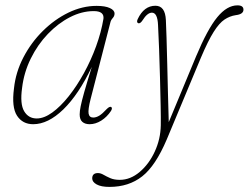

<svg xmlns="http://www.w3.org/2000/svg" viewBox="-20 -468 952 735"><path d="M327 -89.5Q316.5 -48 319.2 -33Q322 -18 337 -18Q348 -18 360 -25.2Q372 -32.5 388.5 -50.5Q399.5 -61.5 405.5 -58.5Q411.5 -54.5 405 -43.5Q389.5 -20 367.5 -6.2Q345.5 7.5 323 7.5Q305.5 7.5 295.2 -1.5Q285 -10.5 285 -30Q285 -42.5 288.8 -61.2Q292.5 -80 302.5 -115.5Q312.5 -151 331.5 -212Q281 -106 222.5 -49.2Q164 7.5 107 7.5Q66.5 7.5 45.2 -25Q24 -57.5 33.5 -129.5Q40 -191.5 69.5 -248.2Q99 -305 144 -349.5Q189 -394 242.2 -419.8Q295.5 -445.5 350 -445.5Q382.5 -445.5 400.5 -437.2Q418.5 -429 418.5 -416Q418.5 -406.5 411.5 -398.8Q404.5 -391 402.5 -382ZM64.5 -131Q56 -70 72.5 -42.2Q89 -14.5 120.5 -14.5Q148.5 -14.5 180 -37.2Q211.5 -60 242.8 -99.2Q274 -138.5 301.2 -188Q328.5 -237.5 348 -291.2Q367.5 -345 376 -396Q379.5 -425.5 339 -425.5Q293 -425.5 247.5 -402Q202 -378.5 163 -337.8Q124 -297 97.8 -243.8Q71.5 -190.5 64.5 -131Z M730.5 -252Q774.5 -357 811.8 -402.2Q849 -447.5 889 -447.5Q912 -447.5 912 -431Q912 -413.5 882.5 -410Q859.5 -406.5 839.5 -393.2Q819.5 -380 798 -346Q776.5 -312 749 -247L618.5 65.5Q575.5 167 524.2 207.2Q473 247.5 399 247.5Q367 247.5 350 238Q333 228.5 333 215Q333 194.5 355 194.5Q365 194.5 376.2 201Q387.5 207.5 402.2 214Q417 220.5 438.5 220.5Q479 220.5 514.8 190.2Q550.5 160 572.5 112.2Q594.5 64.5 595.5 12Q596 -15.5 595 -64.2Q594 -113 592.5 -170.2Q591 -227.5 589 -281.2Q587 -335 585 -372Q583 -419.5 561.5 -419.5Q544 -419.5 525.5 -390Q517 -377 509.5 -379Q501.5 -382 507 -394.5Q531 -446 575 -446Q612.5 -446 615 -391Q616 -368.5 617.5 -324.2Q619 -280 620.2 -224Q621.5 -168 623 -109.5Q624.5 -51 626 -0.5Z"/></svg>

Font: Fraunces 72pt S050 Thin
Style: Italic
Weight: 100
Italic angle: -16°
Version: Version 1.000; ttfautohint (v1.8.3)